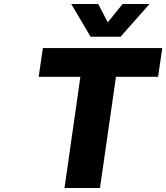

<svg xmlns="http://www.w3.org/2000/svg" viewBox="-20 -942 833 962"><path d="M173.8 -557.1 194.8 -701.2H793L772 -557.1H561L481 0H303.2L382.8 -557.1ZM336.9 -921.9H472.2L520 -830.1L594.2 -921.9H729L584 -757.8H434.1Z"/></svg>

Font: Trueno
Style: Bold Italic
Weight: 700
Designer: Julieta Ulanovsky
Foundry: Julieta Ulanovsky
Version: Version 3.001b | FøM Fix